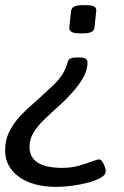

<svg xmlns="http://www.w3.org/2000/svg" viewBox="-39 -545 484 748"><path d="M274 -321Q302 -321 302 -301Q302 -272 284.5 -241.5Q267 -211 240 -181.5Q213 -152 186 -128Q159 -104 133.5 -79.5Q108 -55 92 -29Q76 -3 76 27Q76 109 204 109Q239 109 268.5 100.5Q298 92 319 84Q340 76 348 76Q356 76 364.5 93.5Q373 111 373 123Q373 136 354 147Q335 158 305.5 166Q276 174 242.5 178.5Q209 183 180 183Q89 183 35 144Q-19 105 -19 41Q-19 -1 -1.5 -34.5Q16 -68 41 -94.5Q66 -121 89 -140Q134 -180 173 -217.5Q212 -255 224 -301Q226 -311 233.5 -316Q241 -321 259 -321ZM297 -525Q339 -525 336 -503L329 -437Q327 -415 285 -415H271Q249 -415 239.5 -421Q230 -427 231 -437L238 -503Q241 -525 283 -525Z"/></svg>

Font: Asap Semi Expanded Semi Expanded Regular
Style: Italic
Weight: 400
Width: 6
Italic angle: -6°
Designer: Pablo Cosgaya
Foundry: Omnibus-Type
Version: Version 3.001; ttfautohint (v1.8.4.7-5d5b)